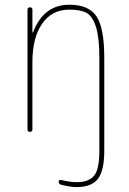

<svg xmlns="http://www.w3.org/2000/svg" viewBox="-20 -550 540 801"><path d="M94.7 -9.8V-509.8Q94.7 -519.5 105 -519.5Q115.2 -519.5 115.2 -509.8V-415Q115.2 -414.1 116.2 -414.1Q118.2 -414.1 118.2 -416Q162.1 -530.3 269.5 -530.3Q350.6 -530.3 382.8 -481.4Q415 -432.6 415 -309.6V80.1Q415 161.1 388.7 195.8Q362.3 230.5 299.8 230.5Q274.4 230.5 235.4 220.7Q225.6 218.8 224.6 208Q224.6 199.2 236.3 201.2Q274.4 210 299.8 210Q349.6 210 372.1 183.6Q394.5 157.2 394.5 80.1V-309.6Q394.5 -392.6 380.4 -437.5Q366.2 -482.4 341.3 -496.1Q316.4 -509.8 269.5 -509.8Q196.3 -509.8 155.8 -451.2Q115.2 -392.6 115.2 -290V-9.8Q115.2 0 105 0Q94.7 0 94.7 -9.8Z"/></svg>

Font: Rounded-L Mgen+ 2m thin
Style: Regular
Weight: 100
Designer: [Source Han Sans]
Ryoko NISHIZUKA  (kana & ideographs); Paul D. Hunt (Latin, Greek & Cyrillic); Wenlong ZHANG  (bopomofo
Version: Version 1.059.20150602